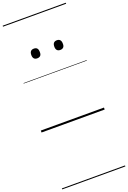

<svg xmlns="http://www.w3.org/2000/svg" viewBox="-292 -1177 1229 1843"><g transform="rotate(-20 322.5 -255.0)"><path d="M205 -683Q184 -683 173 -695.5Q162 -708 162 -732Q162 -757 173 -769.5Q184 -782 206 -782Q228 -782 238.5 -769.5Q249 -757 249 -732Q250 -707 238.5 -695Q227 -683 205 -683ZM441 -683Q419 -683 408 -695.5Q397 -708 397 -732Q397 -757 408 -769.5Q419 -782 441 -782Q462 -782 473 -769.5Q484 -757 484 -732Q485 -707 473.5 -695Q462 -683 441 -683ZM0 571H645V581H0ZM0 -20H645V0H0ZM0 -505H645V-500H0ZM0 -1091H645V-1081H0Z"/></g></svg>

Font: Playwrite PT Guides
Style: Regular
Weight: 400
Designer: Veronika Burian, José Scaglione
Foundry: TypeTogether
Version: Version 1.003